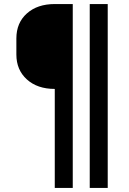

<svg xmlns="http://www.w3.org/2000/svg" viewBox="-20 -750 640 950"><path d="M251 180V-310Q165 -310 113 -357Q61 -404 61 -480V-560Q61 -637 113 -683.5Q165 -730 251 -730H340V180ZM424 180V-730H513V180Z"/></svg>

Font: Tiny SemiBold
Style: Regular
Weight: 600
Designer: Philipp Nurullin, Konstantin Bulenkov
Foundry: JetBrains
Version: Version 2.251; ttfautohint (v1.8.4.7-5d5b)